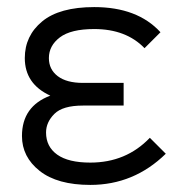

<svg xmlns="http://www.w3.org/2000/svg" viewBox="-20 -505 503 542"><path d="M235 17Q142 17 92 -22.5Q42 -62 42 -121Q42 -205 122 -235Q50 -268 50 -341Q50 -404 99 -444.5Q148 -485 246 -485Q368 -485 433 -414L388 -369Q336 -423 246 -423Q180 -423 149 -399.5Q118 -376 118 -341Q118 -309 143 -290Q168 -271 214 -271H329V-207H214Q157 -207 133.5 -183.5Q110 -160 110 -131Q110 -91 141.5 -68.5Q173 -46 235 -46Q336 -46 403 -116L448 -71Q358 17 235 17Z"/></svg>

Font: Didact Gothic
Style: Regular
Weight: 400
Designer: Daniel Johnson
Foundry: Daniel Johnson
Version: Version 2.101;PS 002.101;hotconv 1.0.88;makeotf.lib2.5.64775